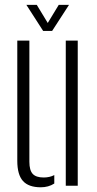

<svg xmlns="http://www.w3.org/2000/svg" viewBox="-20 -768 402 794"><path d="M51.5 -103V-600H101.5V-99Q101.5 -64 115.2 -49Q129 -34 160.5 -34Q185.5 -34 204.5 -44V-9Q180.5 6.5 148.5 6.5Q98.5 6.5 75 -19.5Q51.5 -45.5 51.5 -103ZM252 0V-600H301.5V0ZM158.5 -640 89 -748H132L177.5 -673L223 -748H265.5L195.5 -640Z"/></svg>

Font: Big Shoulders Stencil Text Thin ExtraLight
Style: Regular
Weight: 250
Version: Version 2.001